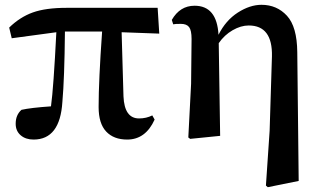

<svg xmlns="http://www.w3.org/2000/svg" viewBox="-20 -571 1350 807"><path d="M491.2 -435.5 499 -166Q502.9 -73.2 564.5 -73.2Q594.7 -73.2 620.1 -85.9L629.9 -68.4Q591.8 15.6 514.6 15.6Q458 15.6 426.3 -18.1Q394.5 -51.8 394.5 -121.1Q394.5 -231.4 409.2 -438.5H252.9Q251 -241.2 242.2 -142.6Q232.4 15.6 121.1 15.6Q87.9 15.6 66.9 -2.4Q45.9 -20.5 45.9 -50.8Q45.9 -87.9 70.3 -109.4Q109.4 -118.2 194.3 -124Q205.1 -202.1 216.8 -435.5L29.3 -410.2L18.6 -455.1Q63.5 -499 117.7 -518.6Q171.9 -538.1 259.8 -538.1H642.6L649.4 -429.7Z M1229.5 -351.6 1235.4 189.5 1105.5 215.8 1097.7 209 1113.3 -21.5 1123 -334Q1126 -463.9 1025.4 -463.9Q992.2 -463.9 957.5 -443.8Q922.9 -423.8 899.4 -389.6L905.3 0L779.3 12.7L771.5 6.8L783.2 -218.8L785.2 -407.2Q785.2 -443.4 774.9 -457Q764.6 -470.7 740.2 -470.7Q714.8 -470.7 708 -468.8L702.1 -487.3Q736.3 -546.9 797.9 -546.9Q891.6 -546.9 898.4 -424.8Q928.7 -485.4 979.5 -518.1Q1030.3 -550.8 1079.1 -550.8Q1143.6 -550.8 1186 -504.9Q1228.5 -459 1229.5 -351.6Z"/></svg>

Font: GenRyuMin TW TTF Bold
Style: Regular
Weight: 700
Version: Version 1.300